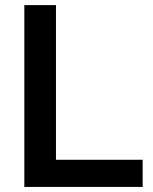

<svg xmlns="http://www.w3.org/2000/svg" viewBox="-20 -739 605 759"><path d="M201.2 -718.8V-107.4H543.9V0H76.2V-718.8Z"/></svg>

Font: Min Sans SemiBold
Style: Regular
Weight: 600
Designer: Jinseong-Kim, NotoSansCJK, Nunito
Foundry: Jinseong-Kim
Version: Version 1.400;Glyphs 3.1.2 (3151)